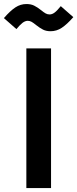

<svg xmlns="http://www.w3.org/2000/svg" viewBox="-68 -952 392 972"><path d="M65.4 -707H190.4V0H65.4ZM114.7 -825.2Q101.1 -836.4 91.8 -841.6Q82.5 -846.7 71.8 -846.7Q59.1 -846.2 46.4 -836.7Q33.7 -827.1 15.1 -804.7L-48.3 -860.4Q-15.6 -897.9 10.3 -914.8Q36.1 -931.6 65.9 -931.6Q88.4 -931.6 104.7 -923.6Q121.1 -915.5 140.1 -900.4Q153.8 -889.2 163.1 -884Q172.4 -878.9 183.1 -878.9Q195.8 -878.9 208.5 -888.4Q221.2 -897.9 239.7 -920.9L303.2 -865.2Q270.5 -828.1 244.4 -811Q218.3 -793.9 188 -793.9Q166 -793.9 149.9 -802Q133.8 -810.1 114.7 -825.2Z"/></svg>

Font: Wanted Sans SemiBold
Style: Regular
Weight: 600
Designer: Original Design by Kil Hyung-jin and Kang Hanbin, Wanted Lab, Inc; Hangeul from Source Han Sans by Jang Soo-young and Ka
Foundry: Wanted Lab, Inc.
Version: Version 1.003